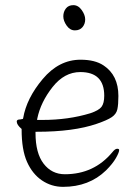

<svg xmlns="http://www.w3.org/2000/svg" viewBox="-20 -713 540 746"><path d="M225 13Q180 13 143 -12Q106 -37 85 -84Q64 -131 64 -210V-212Q45 -228 45 -241Q45 -249 59 -249L69 -251L70 -254Q83 -331 146 -406Q209 -481 293 -481Q349 -481 382 -459Q440 -421 440 -340Q440 -307 436 -288.5Q432 -270 414.5 -258Q397 -246 356 -232Q266 -201 123 -201H118V-196Q118 -118 149.5 -77Q181 -36 232 -36Q345 -36 416 -121Q427 -135 435 -135Q443 -135 443 -130Q443 -121 430.5 -99Q418 -77 392 -51Q326 13 225 13ZM239 -613.5Q226 -632 226 -649.5Q226 -667 236 -680Q246 -693 265 -693Q284 -693 297.5 -674Q311 -655 311 -637.5Q311 -620 300.5 -607.5Q290 -595 271 -595Q252 -595 239 -613.5ZM331 -273Q364 -284 374.5 -298Q385 -312 385 -341Q385 -433 292 -433Q230 -433 184 -374.5Q138 -316 125 -253L124 -247H145Q246 -247 331 -273Z"/></svg>

Font: Moon Stars Kai HW Light
Style: Regular
Weight: 300
Designer: GuiWonder
Version: Version 1.101